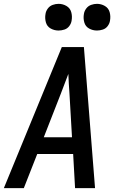

<svg xmlns="http://www.w3.org/2000/svg" viewBox="-26 -980 622 1000"><path d="M-6 0H98L168 -178H355L365 0H469L411 -735H296ZM202 -265 290 -490Q300 -516 310 -542.5Q320 -569 330 -595Q331 -569 332.5 -542.5Q334 -516 336 -490L349 -265ZM479 -821Q494 -821 509.5 -826Q525 -831 535 -844.5Q545 -858 547 -873Q551 -896 545 -917Q539 -938 520 -949Q501 -960 479 -960Q464 -960 448.5 -954.5Q433 -949 423 -935.5Q413 -922 411 -907Q407 -885 413 -863.5Q419 -842 438 -831.5Q457 -821 479 -821ZM279 -821Q294 -821 309.5 -826Q325 -831 335 -844.5Q345 -858 347 -873Q351 -896 345 -917Q339 -938 320 -949Q301 -960 279 -960Q264 -960 248.5 -954.5Q233 -949 223 -935.5Q213 -922 211 -907Q207 -885 213 -863.5Q219 -842 238 -831.5Q257 -821 279 -821Z"/></svg>

Font: Iosevka Sparkle Medium Oblique
Style: Regular
Weight: 500
Italic angle: -9°
Designer: Belleve Invis
Foundry: Belleve Invis
Version: Version 4.5.0; ttfautohint (v1.8.3)